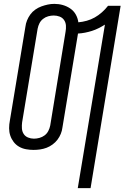

<svg xmlns="http://www.w3.org/2000/svg" viewBox="-20 -765 642 990"><path d="M381 205 521 -638Q505 -628 488 -619.5Q471 -611 453.5 -605.5Q436 -600 418 -596.5Q400 -593 382 -592Q382 -592 382 -591.5Q382 -591 382 -591L302 -108Q300 -91 293.5 -75Q287 -59 276.5 -45Q266 -31 251 -20Q236 -9 220 -3Q204 3 187 5.5Q170 8 153 8Q134 8 114.5 4.5Q95 1 78.5 -8.5Q62 -18 50.5 -33Q39 -48 33 -66Q27 -84 27 -104Q27 -124 31 -144L111 -627Q113 -644 119.5 -660Q126 -676 136.5 -690.5Q147 -705 162 -715.5Q177 -726 193.5 -732Q210 -738 226.5 -741.5Q243 -745 260 -745Q283 -745 304 -739Q325 -733 342.5 -721Q360 -709 370.5 -690.5Q381 -672 384 -650Q406 -652 427.5 -658Q449 -664 468.5 -675Q488 -686 505.5 -701.5Q523 -717 537 -735H602L447 205ZM155 -50Q169 -50 183.5 -54Q198 -58 210 -67Q222 -76 229 -89.5Q236 -103 239 -118L318 -601Q321 -617 320 -633Q319 -649 310.5 -661.5Q302 -674 287.5 -679.5Q273 -685 257 -685Q243 -685 228.5 -681Q214 -677 202 -667.5Q190 -658 183.5 -645Q177 -632 174 -617L94 -134Q92 -119 93 -103Q94 -87 102 -74.5Q110 -62 124.5 -56Q139 -50 155 -50Z"/></svg>

Font: Iosevka Curly LtExObl
Style: Regular
Weight: 300
Width: 7
Italic angle: -9°
Monospace: yes
Designer: Belleve Invis
Foundry: Belleve Invis
Version: Version 11.1.0; ttfautohint (v1.8.3)